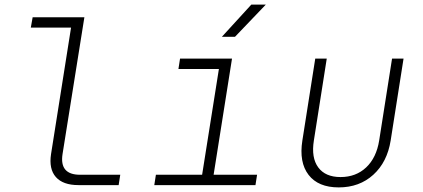

<svg xmlns="http://www.w3.org/2000/svg" viewBox="-20 -805 1840 835"><path d="M321 0Q254 0 223 -35Q192 -70 202 -135L289 -685H114L122 -730H347L252 -135Q238 -45 328 -45H503L496 0Z M651 0 658 -45H859L932 -505H756L763 -550H989L909 -45H1098L1091 0ZM945 -645 1073 -785H1136L1002 -645Z M1453 10Q1364 10 1322 -44.5Q1280 -99 1295 -194L1351 -550H1401L1345 -194Q1333 -119 1364 -77Q1395 -35 1461 -35Q1528 -35 1572.5 -77Q1617 -119 1629 -194L1685 -550H1735L1679 -194Q1664 -100 1603.5 -45Q1543 10 1453 10Z"/></svg>

Font: NKDuy Mono Thin
Style: Italic
Weight: 100
Italic angle: -9°
Monospace: yes
Designer: NKDuy
Foundry: NKDuy
Version: Version 2.251; ttfautohint (v1.8.4.7-5d5b)